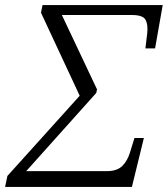

<svg xmlns="http://www.w3.org/2000/svg" viewBox="-73 -734 659 754"><path d="M-53 0 -44 -43 240 -358 88 -684 94 -714H566L536 -544H498L505 -602Q509 -636 499 -655.5Q489 -675 446 -675H170L308 -383L305 -369L30 -62H347Q387 -62 407.5 -82.5Q428 -103 438 -137L455 -192H492L445 0Z"/></svg>

Font: Noto Serif Light
Style: Italic
Weight: 300
Italic angle: -12°
Designer: Monotype Design Team
Foundry: Monotype Imaging Inc.
Version: Version 2.013